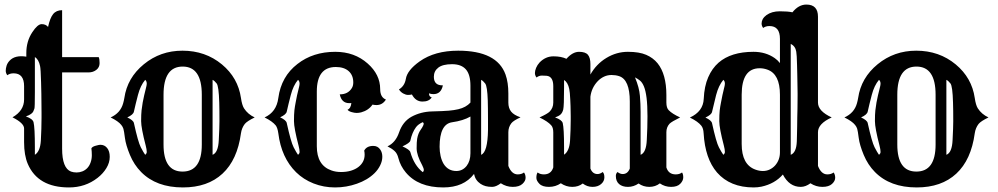

<svg xmlns="http://www.w3.org/2000/svg" viewBox="-20 -801 4332 833"><path d="M376.5 -157.2Q379.9 -164.6 395 -168.7Q410.2 -172.9 415 -172.9Q433.6 -172.9 444.8 -158.9Q456.1 -145 456.1 -120.4Q456.1 -95.7 441.7 -71.8Q427.2 -47.9 403.3 -29.3Q350.1 12.2 279.3 12.2Q144.5 12.2 100.6 -89.8Q84.5 -127.4 84.5 -184.1V-243.7Q84.5 -266.6 34.2 -292Q84.5 -320.8 84.5 -369.6V-427.2Q84.5 -482.9 39.1 -482.9Q22.5 -482.9 11.7 -474.6Q4.9 -483.9 4.9 -493.9Q4.9 -503.9 8.5 -515.9Q12.2 -527.8 21.5 -537.6Q44.9 -563 94.2 -555.2V-570.8Q94.2 -622.1 120.1 -661.1Q143.1 -696.3 160.9 -696.3Q178.7 -696.3 188.5 -684.1Q196.8 -722.7 210.4 -739.7Q224.1 -756.8 249.5 -756.8V-553.2H408.2Q412.1 -545.4 412.1 -527.1Q412.1 -508.8 397.9 -497.8Q383.8 -486.8 363.8 -486.8H249.5V-156.2Q249.5 -71.3 288.1 -56.6Q299.3 -52.7 312.3 -52.7Q325.2 -52.7 337.2 -57.4Q349.1 -62 358.4 -71.5Q367.7 -81.1 373 -95.9Q378.4 -110.8 378.4 -127.2Q378.4 -143.6 376.5 -157.2ZM131.3 -129.4Q154.3 -144 157.2 -190.4Q159.2 -223.6 159.4 -242.2Q159.7 -260.7 159.9 -272.2Q160.2 -283.7 160.2 -290V-309.6Q160.2 -323.7 159.9 -345.9Q159.7 -368.2 159.4 -394.3Q159.2 -420.4 158.2 -444.3Q156.7 -502 153.8 -514.6Q147.9 -543 131.3 -553.7V-401.4Q131.3 -333.5 129.2 -329.6Q127 -325.7 125.5 -320.3Q121.1 -305.7 92.3 -295.9Q121.6 -285.6 125.5 -271Q131.3 -247.6 131.3 -161.1Z M506.3 -258.8Q493.7 -274.9 460 -291.5Q502.4 -310.5 514.2 -352.5Q517.6 -364.3 519.5 -376Q532.2 -463.4 604 -522.2Q675.8 -581.1 771.5 -581.1Q871.1 -581.1 942.9 -521.5Q1012.7 -463.4 1025.4 -376Q1029.8 -345.2 1038.6 -331.1Q1055.2 -305.2 1085 -291.5Q1051.8 -275.4 1042 -263.2Q1028.8 -246.1 1025.4 -222.7Q1009.8 -107.4 945.3 -47.6Q880.9 12.2 773.4 12.2Q658.2 12.2 592.3 -54.7Q561.5 -85.9 543.7 -128.9Q525.9 -171.9 522 -202.6Q518.1 -233.4 515.4 -242.2Q512.7 -251 506.3 -258.8ZM689.5 -390.1V-173.8Q689.5 -56.6 772 -56.6Q855.5 -56.6 855.5 -173.8V-390.1Q855.5 -512.2 772.5 -512.2Q689.5 -512.2 689.5 -390.1ZM902.3 -129.4Q926.8 -138.7 929.2 -193.4Q932.1 -248 932.1 -274.7Q932.1 -301.3 931.9 -319.1Q931.6 -336.9 931.2 -356Q929.2 -427.2 919.9 -439Q910.6 -450.7 902.3 -454.6ZM609.9 -129.4Q616.7 -134.8 616.7 -141.6Q616.7 -152.3 612.3 -168.9Q592.3 -245.6 592.3 -275.6Q592.3 -305.7 594.2 -322.5Q596.2 -339.4 599.1 -356.4Q605.5 -389.6 612.3 -415Q616.7 -431.6 616.7 -437.5Q616.7 -449.2 609.9 -454.6Q589.4 -430.2 578.6 -389.2Q567.9 -348.1 561 -316.9Q558.6 -303.7 532.2 -291.5Q558.6 -279.3 561 -267.1Q579.1 -184.6 590.8 -162.1Q602.5 -139.6 609.9 -129.4Z M1560.1 -147.5Q1570.8 -168 1599.6 -168Q1619.1 -168 1629.9 -151.9Q1638.7 -139.2 1638.7 -120.8Q1638.7 -102.5 1629.6 -84Q1620.6 -65.4 1605.5 -50.3Q1590.3 -35.2 1570.6 -23.4Q1550.8 -11.7 1528.3 -3.9Q1482.9 12.2 1433.6 12.2Q1384.3 12.2 1340.3 -5.1Q1296.4 -22.5 1264.6 -53.7Q1200.7 -116.7 1187.5 -222.7Q1184.1 -246.6 1176.3 -256.8Q1161.6 -274.9 1127.9 -291.5Q1179.7 -314.9 1187.5 -376Q1200.2 -469.2 1270.5 -523.4Q1337.9 -576.2 1434.6 -576.2Q1518.1 -576.2 1575.2 -525.4Q1629.4 -477.5 1629.4 -414.6Q1629.4 -378.9 1654.3 -369.1Q1639.6 -345.2 1613.3 -345.2Q1604 -345.2 1596.2 -347.2Q1579.1 -322.3 1546.9 -313.5Q1536.6 -311 1527.3 -311Q1518.1 -311 1505.4 -314.7Q1492.7 -318.4 1487.8 -324.7Q1502 -330.6 1504.4 -354Q1501.5 -353.5 1499 -353.5H1495.1Q1461.9 -353.5 1454.1 -391.6Q1490.2 -391.6 1506.8 -419.4Q1512.7 -429.2 1512.7 -443.4Q1512.7 -474.6 1492.7 -492.4Q1472.7 -510.3 1437 -510.3Q1354.5 -510.3 1354.5 -403.8V-166.5Q1354.5 -83.5 1418 -61.5Q1436.5 -54.7 1460 -54.7Q1483.4 -54.7 1502.7 -60.5Q1522 -66.4 1535.2 -76.7Q1562 -97.7 1562 -129.9Q1562 -139.6 1560.1 -147.5ZM1272.9 -129.4Q1279.8 -134.8 1279.8 -141.6Q1279.8 -152.3 1275.4 -168.9Q1255.4 -245.6 1255.4 -275.6Q1255.4 -305.7 1257.3 -322.5Q1259.3 -339.4 1262.7 -356.4Q1268.6 -389.6 1275.4 -415Q1279.8 -431.6 1279.8 -437.5Q1279.8 -449.2 1272.9 -454.6Q1252.4 -430.2 1241.7 -389.2Q1231 -348.1 1224.1 -316.9Q1221.7 -304.2 1195.3 -292Q1221.7 -279.8 1224.1 -267.1Q1242.2 -184.6 1253.9 -162.1Q1265.6 -139.6 1272.9 -129.4Z M2036.6 -46.4Q1992.2 12.2 1903.3 12.2Q1794.9 12.2 1740.7 -52.7Q1717.3 -80.6 1708.5 -114.7Q1703.6 -135.3 1691.4 -146.2Q1679.2 -157.2 1661.1 -166Q1696.3 -182.1 1711.4 -226.6Q1727.5 -273.4 1765.1 -294.4Q1805.7 -316.4 1854.5 -317.6Q1903.3 -318.8 1926.8 -320.8Q1950.2 -322.8 1968.3 -327.1Q2002 -335 2021 -356V-429.2Q2021 -477.5 2001.2 -500Q1981.4 -522.5 1941.2 -522.5Q1900.9 -522.5 1881.6 -507.6Q1862.3 -492.7 1862.3 -467.8Q1862.3 -429.7 1901.4 -430.7Q1893.6 -392.6 1860.4 -392.6Q1850.6 -392.6 1841.3 -396V-394.5Q1841.3 -381.8 1853 -378.4Q1840.8 -359.9 1812 -360.4Q1783.2 -360.8 1767.1 -391.1Q1759.8 -389.2 1750.2 -389.2Q1740.7 -389.2 1729.2 -395.5Q1717.8 -401.9 1710.9 -413.1Q1735.4 -427.7 1740.7 -458.5Q1746.6 -496.1 1800.8 -534.7Q1866.2 -581.1 1967.8 -581.1Q2136.2 -581.1 2173.3 -477.5Q2185.5 -442.9 2185.5 -395.5V-356Q2185.5 -332 2197.5 -316.9Q2209.5 -301.8 2238.3 -292Q2207.5 -277.8 2198.7 -266.6Q2185.5 -249.5 2185.5 -227.5V-81.1Q2199.7 -44.4 2226.1 -44.4Q2242.7 -44.4 2253.4 -52.7Q2260.3 -43.5 2260.3 -29.5Q2260.3 -15.6 2246.3 -2.9Q2232.4 9.8 2204.6 9.8Q2176.8 9.8 2152.8 -5.9Q2131.8 9.8 2115.5 9.8Q2099.1 9.8 2087.2 6.6Q2075.2 3.4 2064.9 -3.4Q2042 -18.6 2036.6 -46.4ZM2067.4 -129.4Q2095.7 -140.6 2097.2 -237.3Q2097.2 -257.8 2097.2 -284.2Q2097.2 -310.5 2096.9 -329.3Q2096.7 -348.1 2096.2 -365.2Q2094.2 -426.8 2085 -438.7Q2075.7 -450.7 2067.4 -454.6ZM1887.2 -164.1Q1887.2 -143.6 1891.6 -124Q1896 -104.5 1904.8 -89.8Q1924.3 -59.1 1960 -59.1Q1986.8 -59.1 2004.4 -81.1Q2021 -102.5 2021 -136.2V-295.4Q1989.7 -277.3 1940.9 -270.5Q1887.2 -262.2 1887.2 -164.1ZM1814 -54.2Q1818.8 -57.6 1818.8 -63Q1818.8 -70.3 1812 -83.5Q1787.6 -128.4 1787.6 -157.2Q1787.6 -186 1789.8 -198.7Q1792 -211.4 1795.7 -220.5Q1799.3 -229.5 1804 -236.3Q1808.6 -243.2 1812 -248.5Q1818.4 -259.8 1818.4 -263.9Q1818.4 -268.1 1814 -271Q1793.9 -261.7 1784.7 -249Q1768.1 -226.6 1760.3 -190.9Q1758.3 -180.7 1726.1 -166Q1757.3 -151.9 1760.3 -141.1Q1776.9 -83 1814 -54.2Z M2413.1 -5.9Q2390.6 9.8 2361.8 9.8Q2333 9.8 2320.1 -3.7Q2307.1 -17.1 2307.1 -29.3Q2307.1 -45.4 2312.5 -52.7Q2323.2 -44.4 2339.8 -44.4Q2371.1 -44.4 2380.4 -74.7V-226.6Q2380.4 -248 2371.1 -257.8Q2356.9 -273.9 2320.8 -291.5Q2355 -307.1 2364.3 -316.4Q2380.4 -332.5 2380.4 -356V-427.2Q2380.4 -468.8 2352.1 -472.2Q2343.8 -473.1 2331.1 -473.1Q2318.4 -473.1 2307.6 -464.8Q2300.8 -474.1 2300.8 -484.1Q2300.8 -494.1 2305.9 -506.6Q2311 -519 2321.3 -530.3Q2347.2 -556.6 2381.1 -556.6Q2415 -556.6 2437.5 -545.9Q2464.4 -576.2 2492.2 -576.2Q2520 -576.2 2530.8 -563.2Q2541.5 -550.3 2541.5 -523.4V-477.5Q2566.9 -522.9 2610.8 -549.6Q2654.8 -576.2 2704.1 -576.2Q2753.4 -576.2 2783.4 -563.2Q2813.5 -550.3 2833 -526.4Q2871.1 -479 2871.1 -388.7V-356.4Q2871.1 -333 2881.3 -322.8Q2896.5 -307.1 2930.7 -291.5Q2894 -273.4 2884.8 -264.2Q2871.1 -249 2871.1 -227.5V-74.7Q2880.4 -44.4 2911.6 -44.4Q2928.2 -44.4 2939 -52.7Q2944.3 -45.4 2944.3 -31.2Q2944.3 -17.1 2931.4 -3.7Q2918.5 9.8 2891.6 9.8Q2864.7 9.8 2842.8 -5.4Q2823.2 9.8 2797.1 9.8Q2771 9.8 2750.5 -4.9Q2729 9.8 2704.6 9.8Q2680.2 9.8 2666 -2.4Q2651.9 -14.6 2651.9 -37.6Q2651.9 -48.3 2659.2 -54.7Q2670.4 -45.9 2681.6 -45.9Q2703.1 -45.9 2712.4 -69.8V-360.8Q2712.4 -455.6 2666 -470.7Q2650.9 -475.6 2633.3 -475.6Q2615.7 -475.6 2600.6 -468.5Q2585.4 -461.4 2573.2 -448.7Q2546.4 -420.4 2541.5 -381.3V-69.8Q2550.8 -45.9 2572.3 -45.9Q2583.5 -45.9 2594.7 -54.7Q2602.1 -48.3 2602.1 -31.5Q2602.1 -14.6 2587.9 -2.4Q2573.7 9.8 2550.5 9.8Q2527.3 9.8 2508.3 -4.9Q2489.7 9.8 2462.9 9.8Q2436 9.8 2413.1 -5.9ZM2759.3 -129.4Q2783.7 -138.7 2786.1 -193.4Q2789.1 -248 2789.1 -296.4Q2789.1 -344.7 2785.2 -376.2Q2781.2 -407.7 2773.9 -425.5Q2766.6 -443.4 2756.6 -451.4Q2746.6 -459.5 2734.9 -465.3Q2753.4 -421.4 2756.3 -385.3Q2759.3 -349.1 2759.3 -315.4ZM2454.1 -368.7Q2452.6 -402.3 2449.7 -415Q2443.8 -443.4 2427.2 -454.1V-422.4Q2427.2 -340.3 2423.6 -325.9Q2419.9 -311.5 2411.9 -304.2Q2403.8 -296.9 2388.2 -291.5Q2417.5 -281.2 2421.4 -267.1Q2427.2 -243.7 2427.2 -161.6V-129.9Q2449.7 -144.5 2453.1 -189.5Q2455.1 -221.2 2455.3 -237.3Q2455.6 -253.4 2455.8 -264.4Q2456.1 -275.4 2456.1 -282.2Q2456.1 -289.1 2456.1 -296.1Q2456.1 -303.2 2455.8 -314.9Q2455.6 -326.7 2455.3 -340.8Q2455.1 -355 2454.1 -368.7Z M3454.1 9.8Q3404.3 9.8 3376.5 -43.9Q3341.8 -3.9 3283.7 8.8Q3266.6 12.2 3250 12.2Q3147.5 12.2 3090.8 -52.7Q3039.1 -112.8 3032.7 -222.7Q3031.7 -244.1 3022.9 -255.4Q3008.3 -273.9 2973.1 -291Q3030.8 -317.4 3033.2 -372.1Q3035.6 -426.8 3052.5 -465.6Q3069.3 -504.4 3097.7 -529.3Q3151.9 -576.2 3249 -576.2Q3302.2 -576.2 3341.3 -548.8Q3354.5 -539.6 3363.8 -527.3V-632.3Q3363.8 -688 3318.4 -688Q3301.8 -688 3291 -679.7Q3284.2 -689 3284.2 -699Q3284.2 -709 3289.3 -718.3Q3294.4 -727.5 3305.2 -735.4Q3328.1 -752 3363.3 -752Q3398.4 -752 3418 -747.6Q3444.8 -781.2 3478.5 -781.2Q3528.8 -781.2 3528.8 -728.5V-356Q3528.8 -318.8 3588.4 -291.5Q3528.8 -264.6 3528.8 -227.5V-81.1Q3543 -44.4 3569.3 -44.4Q3585.9 -44.4 3596.7 -52.7Q3603.5 -43.5 3603.5 -29.5Q3603.5 -15.6 3589.6 -2.9Q3575.7 9.8 3547.9 9.8Q3520 9.8 3496.1 -5.9Q3475.1 9.8 3454.1 9.8ZM3410.6 -129.4Q3435.1 -138.7 3437 -187.5Q3437.5 -198.7 3437.7 -215.1Q3438 -231.4 3438.5 -251.5Q3439 -271.5 3439 -292L3439.9 -331.1Q3439.9 -350.1 3440.2 -364.5Q3440.4 -378.9 3440.4 -387.2V-394.5Q3440.4 -396 3440.2 -408.4Q3439.9 -420.9 3439.7 -439.2Q3439.5 -457.5 3439 -478.5L3438 -519.5Q3437 -564.5 3434.6 -576.7Q3430.7 -601.1 3410.6 -610.4ZM3275.9 -504.9Q3197.8 -504.9 3197.8 -390.1V-176.3Q3197.8 -86.9 3256.8 -65.4Q3273.4 -59.1 3289.8 -59.1Q3306.2 -59.1 3319.6 -65.7Q3333 -72.3 3342.8 -83Q3363.8 -106.9 3363.8 -140.1V-390.1Q3363.8 -480 3309.1 -499Q3293 -504.9 3275.9 -504.9ZM3118.2 -129.4Q3125 -134.8 3125 -141.6Q3125 -152.3 3120.6 -168.9Q3100.6 -245.6 3100.6 -275.1Q3100.6 -304.7 3102.5 -321.8Q3104.5 -338.9 3107.9 -355.5Q3114.3 -390.6 3120.6 -415Q3125 -431.6 3125 -437.5Q3125 -449.2 3118.2 -454.6Q3097.7 -430.2 3086.9 -388.7Q3076.2 -347.2 3069.3 -315.9Q3066.9 -303.2 3040.5 -291Q3066.9 -278.8 3069.3 -266.1Q3087.4 -183.6 3099.1 -161.6Q3110.8 -139.6 3118.2 -129.4Z M3689.9 -258.8Q3677.2 -274.9 3643.6 -291.5Q3686 -310.5 3697.8 -352.5Q3701.2 -364.3 3703.1 -376Q3715.8 -463.4 3787.6 -522.2Q3859.4 -581.1 3955.1 -581.1Q4054.7 -581.1 4126.5 -521.5Q4196.3 -463.4 4209 -376Q4213.4 -345.2 4222.2 -331.1Q4238.8 -305.2 4268.6 -291.5Q4235.4 -275.4 4225.6 -263.2Q4212.4 -246.1 4209 -222.7Q4193.4 -107.4 4128.9 -47.6Q4064.5 12.2 3957 12.2Q3841.8 12.2 3775.9 -54.7Q3745.1 -85.9 3727.3 -128.9Q3709.5 -171.9 3705.6 -202.6Q3701.7 -233.4 3699 -242.2Q3696.3 -251 3689.9 -258.8ZM3873 -390.1V-173.8Q3873 -56.6 3955.6 -56.6Q4039.1 -56.6 4039.1 -173.8V-390.1Q4039.1 -512.2 3956.1 -512.2Q3873 -512.2 3873 -390.1ZM4085.9 -129.4Q4110.4 -138.7 4112.8 -193.4Q4115.7 -248 4115.7 -274.7Q4115.7 -301.3 4115.5 -319.1Q4115.2 -336.9 4114.7 -356Q4112.8 -427.2 4103.5 -439Q4094.2 -450.7 4085.9 -454.6ZM3793.5 -129.4Q3800.3 -134.8 3800.3 -141.6Q3800.3 -152.3 3795.9 -168.9Q3775.9 -245.6 3775.9 -275.6Q3775.9 -305.7 3777.8 -322.5Q3779.8 -339.4 3782.7 -356.4Q3789.1 -389.6 3795.9 -415Q3800.3 -431.6 3800.3 -437.5Q3800.3 -449.2 3793.5 -454.6Q3772.9 -430.2 3762.2 -389.2Q3751.5 -348.1 3744.6 -316.9Q3742.2 -303.7 3715.8 -291.5Q3742.2 -279.3 3744.6 -267.1Q3762.7 -184.6 3774.4 -162.1Q3786.1 -139.6 3793.5 -129.4Z"/></svg>

Font: Rye
Style: Regular
Weight: 400
Designer: Nicole Fally
Foundry: Nicole Fally
Version: Version 1.001